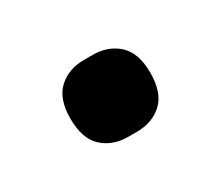

<svg xmlns="http://www.w3.org/2000/svg" viewBox="-46 -435 381 331"><g transform="rotate(-30 144.0 -269.5)"><path d="M65 -270Q65 -309 85 -327.5Q105 -346 136 -346H153Q184 -346 204 -327.5Q224 -309 224 -270Q224 -230 204 -211.5Q184 -193 153 -193H136Q105 -193 85 -211.5Q65 -230 65 -270Z"/></g></svg>

Font: IBM Plex Arabic Medium
Style: Regular
Weight: 500
Designer: Mike Abbink, Paul van der Laan, Pieter van Rosmalen, Wael Morcos, Khajak Apelian
Foundry: Bold Monday
Version: Version 1.0